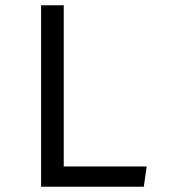

<svg xmlns="http://www.w3.org/2000/svg" viewBox="-20 -709 640 729"><path d="M136 -689H222V-77H537L526 0H136Z"/></svg>

Font: Fira Mono
Style: Regular
Weight: 400
Designer: Carrois Corporate & Edenspiekermann AG
Foundry: Carrois Corporate GbR & Edenspiekermann AG
Version: Version 3.206